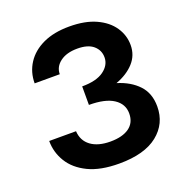

<svg xmlns="http://www.w3.org/2000/svg" viewBox="-130 -827 909 955"><g transform="rotate(-20 324.5 -349.0)"><path d="M341 14Q242 14 178 -17Q114 -48 82.5 -99.5Q51 -151 51 -211H193Q196 -160 234 -132Q272 -104 337 -104Q401 -104 436.5 -129.5Q472 -155 472 -204Q472 -254 428 -283Q384 -312 298 -312V-410Q374 -410 413 -438.5Q452 -467 452 -508Q452 -546 423.5 -570.5Q395 -595 339 -595Q282 -595 248 -569.5Q214 -544 214 -505H81Q81 -564 111.5 -611Q142 -658 199.5 -685Q257 -712 339 -712Q422 -712 479 -686Q536 -660 565.5 -616.5Q595 -573 595 -521Q595 -467 559.5 -428Q524 -389 464 -367Q533 -346 574 -302.5Q615 -259 615 -189Q615 -98 545 -42Q475 14 341 14Z"/></g></svg>

Font: Von Semi
Style: Regular
Weight: 600
Version: Version 4.000; ttfautohint (v1.8.4.7-5d5b)